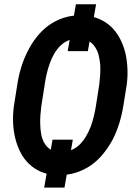

<svg xmlns="http://www.w3.org/2000/svg" viewBox="-20 -791 627 878"><path d="M381.8 -557.1 419.4 -771.5H327.1L289.6 -557.1ZM274.9 66.9 313 -152.3H220.2L182.1 66.9ZM543.9 -306.2 559.6 -404.3Q564.5 -440.9 562.7 -478.5Q561 -516.1 552.7 -551.3Q543.9 -585.4 527.8 -616Q511.7 -646.5 486.8 -669.9Q461.9 -692.9 429 -706.3Q396 -719.7 353 -720.7Q308.6 -721.7 271.2 -709.5Q233.9 -697.3 203.1 -675.3Q172.4 -652.8 148.2 -622.3Q124 -591.8 106.4 -556.2Q88.4 -521 76.7 -482.2Q64.9 -443.4 59.1 -404.3L43.5 -305.7Q38.6 -269.5 39.8 -232.4Q41 -195.3 49.3 -160.6Q57.6 -126 73 -95.5Q88.4 -64.9 112.3 -42Q136.2 -18.6 168.9 -4.9Q201.7 8.8 244.1 9.8Q288.6 10.7 326.4 -1.2Q364.3 -13.2 396 -35.2Q427.2 -57.1 451.9 -87.6Q476.6 -118.2 495.6 -153.3Q513.7 -189 525.6 -228Q537.6 -267.1 543.9 -306.2ZM434.1 -405.8 418.5 -305.7Q415 -283.7 409.2 -259.3Q403.3 -234.9 394.5 -210.9Q385.3 -187 372.3 -165.8Q359.4 -144.5 342.8 -128.4Q325.2 -112.3 303.2 -103.5Q281.2 -94.7 253.9 -95.7Q227.5 -96.7 210.7 -107.4Q193.8 -118.2 183.6 -135.7Q173.3 -152.8 168.9 -174.8Q164.6 -196.8 164.1 -219.7Q163.1 -242.7 164.8 -264.9Q166.5 -287.1 168.9 -305.2L184.6 -405.3Q187.5 -427.2 193.1 -451.4Q198.7 -475.6 207 -499.5Q215.3 -522.9 227.3 -544.2Q239.3 -565.4 255.9 -581.5Q272 -597.7 293.7 -606.4Q315.4 -615.2 343.3 -614.3Q369.1 -613.3 386.7 -602.8Q404.3 -592.3 415 -575.2Q426.3 -558.6 431.4 -537.1Q436.5 -515.6 438.5 -493.2Q439.5 -469.7 438 -447.3Q436.5 -424.8 434.1 -405.8Z"/></svg>

Font: Roboto Mono SemiBold
Style: Italic
Weight: 600
Italic angle: -10°
Monospace: yes
Designer: Google
Version: Version 3.000